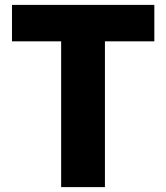

<svg xmlns="http://www.w3.org/2000/svg" viewBox="-20 -765 680 785"><path d="M230 0V-596H29V-745H611V-596H409V0Z"/></svg>

Font: Noto Sans HK Thin Black
Style: Regular
Weight: 900
Version: Version 2.004-H2;hotconv 1.0.118;makeotfexe 2.5.65603